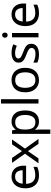

<svg xmlns="http://www.w3.org/2000/svg" viewBox="1406 -2206 1040 3892"><g transform="rotate(-90 1926.0 -260.0)"><path d="M292 -546Q361 -546 410.5 -516Q460 -486 486.5 -431.5Q513 -377 513 -304V-251H146Q148 -160 192.5 -112.5Q237 -65 317 -65Q368 -65 407.5 -74.5Q447 -84 489 -102V-25Q448 -7 408 1.5Q368 10 313 10Q237 10 178.5 -21Q120 -52 87.5 -113.5Q55 -175 55 -264Q55 -352 84.5 -415Q114 -478 167.5 -512Q221 -546 292 -546ZM291 -474Q228 -474 191.5 -433.5Q155 -393 148 -321H421Q420 -389 389 -431.5Q358 -474 291 -474Z M756 -274 571 -536H671L809 -334L946 -536H1045L860 -274L1055 0H955L809 -214L661 0H562Z M1413 -546Q1512 -546 1572.5 -477Q1633 -408 1633 -269Q1633 -132 1572.5 -61Q1512 10 1412 10Q1350 10 1309.5 -13.5Q1269 -37 1246 -68H1240Q1242 -51 1244 -25Q1246 1 1246 20V240H1158V-536H1230L1242 -463H1246Q1270 -498 1309 -522Q1348 -546 1413 -546ZM1397 -472Q1315 -472 1281.5 -426Q1248 -380 1246 -286V-269Q1246 -170 1278.5 -116.5Q1311 -63 1399 -63Q1448 -63 1479.5 -90Q1511 -117 1526.5 -163.5Q1542 -210 1542 -270Q1542 -362 1506.5 -417Q1471 -472 1397 -472Z M1861 0H1773V-760H1861Z M2497 -269Q2497 -136 2429.5 -63Q2362 10 2247 10Q2176 10 2120.5 -22.5Q2065 -55 2033 -117.5Q2001 -180 2001 -269Q2001 -402 2068 -474Q2135 -546 2250 -546Q2323 -546 2378.5 -513.5Q2434 -481 2465.5 -419.5Q2497 -358 2497 -269ZM2092 -269Q2092 -174 2129.5 -118.5Q2167 -63 2249 -63Q2330 -63 2368 -118.5Q2406 -174 2406 -269Q2406 -364 2368 -418Q2330 -472 2248 -472Q2166 -472 2129 -418Q2092 -364 2092 -269Z M2985 -148Q2985 -70 2927 -30Q2869 10 2771 10Q2715 10 2674.5 1Q2634 -8 2603 -24V-104Q2635 -88 2680.5 -74.5Q2726 -61 2773 -61Q2840 -61 2870 -82.5Q2900 -104 2900 -140Q2900 -160 2889 -176Q2878 -192 2849.5 -208Q2821 -224 2768 -244Q2716 -264 2679 -284Q2642 -304 2622 -332Q2602 -360 2602 -404Q2602 -472 2657.5 -509Q2713 -546 2803 -546Q2852 -546 2894.5 -536.5Q2937 -527 2974 -510L2944 -440Q2910 -454 2873 -464Q2836 -474 2797 -474Q2743 -474 2714.5 -456.5Q2686 -439 2686 -409Q2686 -387 2699 -371.5Q2712 -356 2742.5 -341.5Q2773 -327 2824 -307Q2875 -288 2911 -268Q2947 -248 2966 -219.5Q2985 -191 2985 -148Z M3160 -737Q3180 -737 3195.5 -723.5Q3211 -710 3211 -681Q3211 -653 3195.5 -639Q3180 -625 3160 -625Q3138 -625 3123 -639Q3108 -653 3108 -681Q3108 -710 3123 -723.5Q3138 -737 3160 -737ZM3203 -536V0H3115V-536Z M3580 -546Q3649 -546 3698.5 -516Q3748 -486 3774.5 -431.5Q3801 -377 3801 -304V-251H3434Q3436 -160 3480.5 -112.5Q3525 -65 3605 -65Q3656 -65 3695.5 -74.5Q3735 -84 3777 -102V-25Q3736 -7 3696 1.5Q3656 10 3601 10Q3525 10 3466.5 -21Q3408 -52 3375.5 -113.5Q3343 -175 3343 -264Q3343 -352 3372.5 -415Q3402 -478 3455.5 -512Q3509 -546 3580 -546ZM3579 -474Q3516 -474 3479.5 -433.5Q3443 -393 3436 -321H3709Q3708 -389 3677 -431.5Q3646 -474 3579 -474Z"/></g></svg>

Font: Noto Sans Sogdian
Style: Regular
Weight: 400
Designer: Monotype Design Team
Foundry: Monotype Imaging Inc.
Version: Version 2.002; ttfautohint (v1.8.4.7-5d5b)